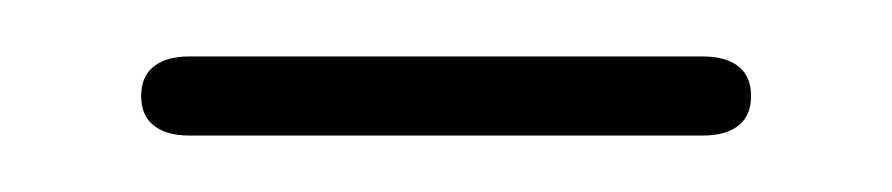

<svg xmlns="http://www.w3.org/2000/svg" viewBox="-20 -308 316 68"><path d="M47 -288Q39 -288 34.5 -284.5Q30 -281 30 -274Q30 -267 34.5 -263.5Q39 -260 47 -260H229Q237 -260 241.5 -263.5Q246 -267 246 -274Q246 -281 241.5 -284.5Q237 -288 229 -288Z"/></svg>

Font: Beiruti ExtraLight
Style: Regular
Weight: 250
Designer: Arlette Boutros
Foundry: Boutros
Version: Version 1.41